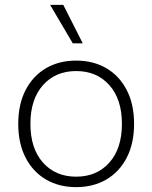

<svg xmlns="http://www.w3.org/2000/svg" viewBox="-20 -759 625 789"><path d="M293 -510Q363 -510 416.5 -479Q470 -448 500.5 -389.5Q531 -331 531 -250Q531 -169 500.5 -110.5Q470 -52 416.5 -21Q363 10 293 10Q223 10 169.5 -21Q116 -52 85.5 -110.5Q55 -169 55 -250Q55 -331 85.5 -389.5Q116 -448 169.5 -479Q223 -510 293 -510ZM293 -467Q208 -467 156.5 -409Q105 -351 105 -250Q105 -149 156.5 -91Q208 -33 293 -33Q378 -33 429.5 -91Q481 -149 481 -250Q481 -351 429.5 -409Q378 -467 293 -467ZM240 -739 320 -581H279L186 -739Z"/></svg>

Font: Work Sans Light
Style: Regular
Weight: 300
Designer: Wei Huang
Foundry: Wei Huang
Version: Version 2.012; ttfautohint (v1.8.3)